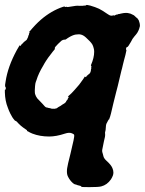

<svg xmlns="http://www.w3.org/2000/svg" viewBox="-23 -507 595 789"><path d="M348 -484Q369 -478 384 -471Q398 -464 418 -450Q422 -447 426 -445Q430 -443 434 -442.5Q438 -442 442 -444H445Q444 -443 444.5 -443Q445 -443 446 -443Q448 -443 452 -445.5Q456 -448 457 -447Q457 -446 463 -449Q465 -450 465.5 -449.5Q466 -449 467.5 -449.5Q469 -450 471 -450.5Q473 -451 478 -452Q486 -454 496 -454Q501 -454 506.5 -452.5Q512 -451 513 -451Q514 -451 520.5 -447.5Q527 -444 527.5 -444Q528 -444 533 -439Q538 -434 539 -433V-434V-435Q544 -429 547 -424Q552 -412 552 -400Q551 -395 549 -389Q546 -380 541 -372Q537 -366 529 -357Q521 -348 515 -335Q503 -314 500.5 -314Q498 -314 496 -311Q495 -309 495 -307Q495 -305 495 -303.5Q495 -302 496 -302Q497 -302 496.5 -301Q496 -300 496 -297.5Q496 -295 492.5 -281.5Q489 -268 486.5 -259Q484 -250 482 -241Q480 -232 478.5 -226Q477 -220 476 -217Q474 -207 461 -154Q458 -143 457 -138.5Q456 -134 454.5 -129Q453 -124 451 -115Q447 -101 443 -83Q431 -29 427 -21Q426 -19 426 -18Q426 -17 426 -17Q424 -17 422 -13Q421 -11 419 -7.5Q417 -4 417 -3.5Q417 -3 415 0Q412 5 411 27Q410 33 409 36Q408 39 409 43Q410 53 404 74Q398 101 397 109Q396 117 400 127Q401 131 402 135Q404 144 415 154Q434 171 439 184Q443 193 443 202Q443 208 441 214Q438 222 433 230Q417 253 393 259Q382 262 344 262Q318 262 315.5 261.5Q313 261 311 260L310 259Q310 259 309.5 258Q309 257 306 256.5Q303 256 296 254Q289 251 287 251Q283 251 276 245Q264 234 257 220Q252 211 252 198Q252 189 253 184Q254 174 267 123Q284 54 282 48Q281 44 273 41Q262 36 244 42Q208 54 179 54Q141 54 110 42Q98 37 94 34Q91 33 89.5 32Q88 31 88 30Q89 28 82 24Q70 16 63 10Q52 0 47 -6Q42 -11 40 -11Q40 -11 40 -10Q40 -9 37 -13Q27 -24 19 -41Q14 -51 9 -65Q-2 -92 -3 -127V-138H-2Q1 -139 1 -145Q0 -150 -1 -151H-2V-157V-159Q-1 -162 0 -172Q9 -233 46 -301Q58 -322 59 -322Q59 -322 59 -320Q59 -318 59 -318Q62 -318 66 -325Q68 -328 69 -328Q69 -327 71 -329Q73 -331 74 -333Q75 -335 75.5 -334.5Q76 -334 77.5 -336Q79 -338 80 -338Q81 -338 82.5 -340Q84 -342 84.5 -341.5Q85 -341 87 -344Q89 -347 89 -348Q89 -349 90.5 -351Q92 -353 92 -354Q92 -355 92.5 -355.5Q93 -356 93 -358Q93 -360 94 -361Q97 -365 96 -366Q95 -367 96.5 -369Q98 -371 98.5 -373Q99 -375 98 -375L96 -376L99 -378Q123 -407 145 -426Q188 -463 236 -479Q243 -481 243 -480Q244 -477 250 -479Q252 -479 252 -479Q253 -477 262 -479Q271 -481 288 -483Q294 -484 305 -483Q322 -483 322 -484Q322 -484 325 -484Q331 -484 331.5 -486Q332 -488 348 -484ZM309 -365Q306 -366 300 -366Q293 -366 288 -365Q275 -363 256 -351Q249 -346 247.5 -345Q246 -344 241 -344Q236 -344 230 -340Q226 -337 215.5 -326.5Q205 -316 204 -314Q200 -308 203 -307Q204 -307 202.5 -305.5Q201 -304 199.5 -301.5Q198 -299 194 -295Q185 -284 175 -270Q170 -263 166.5 -257.5Q163 -252 160 -247Q157 -242 155 -238Q135 -205 127 -178Q125 -172 124 -170Q122 -165 121 -153Q120 -146 120 -135.5Q120 -125 121 -121Q124 -111 130 -103Q137 -95 152 -80Q156 -75 160 -71Q165 -65 171 -65Q174 -64 176 -63.5Q178 -63 182 -62.5Q186 -62 186 -61Q188 -60 201 -60Q206 -61 210 -62Q216 -66 217 -67Q218 -68 221.5 -69.5Q225 -71 226 -72Q227 -73 233 -77Q244 -83 245 -85Q246 -86 247.5 -87.5Q249 -89 248.5 -89.5Q248 -90 250 -92L251 -94L252 -95Q254 -97 255 -98.5Q256 -100 255.5 -100.5Q255 -101 257 -103.5Q259 -106 259 -107.5Q259 -109 258 -109L256 -110L259 -113Q271 -123 284 -138Q303 -158 319 -182Q326 -193 326 -193L327 -192Q328 -190 328 -190Q331 -190 333 -194Q335 -198 335 -196L339 -200L341 -202Q342 -200 344 -204Q344 -205 345 -205Q346 -205 347 -207Q348 -209 349 -211.5Q350 -214 350 -215Q350 -215 350.5 -217Q351 -219 350.5 -219.5Q350 -220 351 -222Q353 -227 352 -227Q351 -227 352 -230Q353 -232 352.5 -234.5Q352 -237 351 -237Q350 -237 351 -240Q364 -270 364 -294Q364 -303 362 -309Q360 -318 356 -325Q349 -336 330 -353Q319 -363 309 -365Z"/></svg>

Font: TT2020 Style B
Style: Italic
Weight: 400
Italic angle: -15°
Version: Version 0.2.000